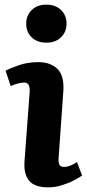

<svg xmlns="http://www.w3.org/2000/svg" viewBox="-20 -794 376 828"><path d="M93 -692Q93 -727 116.5 -750.5Q140 -774 180 -774Q219 -774 243 -751Q267 -728 267 -692Q267 -656 243 -633Q219 -610 181 -610Q140 -610 116.5 -633Q93 -656 93 -692ZM108 -398Q110 -438 85 -438Q62 -438 26 -423L4 -489Q24 -500 62 -513Q100 -526 145 -526Q198 -526 228 -496.5Q258 -467 253 -399L233 -117Q231 -96 235.5 -85Q240 -74 257 -74Q280 -74 312 -95L334 -37Q320 -27 296.5 -15Q273 -3 244.5 5.5Q216 14 188 14Q128 14 104.5 -16Q81 -46 86 -103Z"/></svg>

Font: Literata 12pt
Style: Bold Italic
Weight: 700
Italic angle: -2°
Designer: Latin by Veronika Burian and Jose Scaglione. Greek by Irene Vlachou. Cyrillic by Vera Evstafieva
Foundry: TypeTogether
Version: Version 3.002